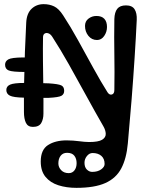

<svg xmlns="http://www.w3.org/2000/svg" viewBox="-20 -717 719 926"><path d="M478.5 -108Q437 -180 395 -257Q353 -334 312 -406.8Q271 -479.5 232.5 -539Q224 -552.5 213.5 -556.2Q203 -560 195.2 -555Q187.5 -550 187.5 -537Q186.5 -486.5 187.2 -421.8Q188 -357 189 -290.8Q190 -224.5 189.5 -169Q189.5 -142 178.8 -123.5Q168 -105 138.5 -105Q114.5 -105 105 -124.5Q95.5 -144 95.5 -177Q95 -239 96.2 -315Q97.5 -391 100.2 -467.8Q103 -544.5 106.5 -609Q109 -652.5 132.5 -674.8Q156 -697 190.5 -697Q218.5 -697 241 -686.2Q263.5 -675.5 284.5 -643Q320 -589 356.8 -522.2Q393.5 -455.5 429.8 -389.5Q466 -323.5 498.5 -272Q507.5 -258 519.5 -261.2Q531.5 -264.5 531.5 -283Q533 -371 531.5 -453.5Q530 -536 531.5 -625Q532.5 -658 545.5 -674.5Q558.5 -691 587.5 -691Q617.5 -691 629.2 -672.2Q641 -653.5 639.5 -621Q635.5 -535 629.2 -438.5Q623 -342 614.8 -238Q606.5 -134 596.5 -25Q590 47.5 565 95Q540 142.5 488 165.8Q436 189 348.5 189Q300.5 189 261.5 176.5Q222.5 164 199.5 136Q176.5 108 176.5 62Q176.5 5 211.8 -17.5Q247 -40 301.5 -40Q318 -40 332.8 -38.8Q347.5 -37.5 360.8 -36Q374 -34.5 386.2 -33.2Q398.5 -32 409.5 -32Q454.5 -32 472.5 -43Q490.5 -54 490 -71.5Q489.5 -89 478.5 -108ZM98.5 -317Q127 -317 157 -316.8Q187 -316.5 215.5 -315Q261.5 -312 275.5 -305.2Q289.5 -298.5 289.5 -279Q289.5 -262.5 276.2 -255Q263 -247.5 213.5 -245Q183.5 -244.5 154.5 -245Q125.5 -245.5 95.5 -246Q44.5 -247 27.5 -255.8Q10.5 -264.5 10.5 -283Q10.5 -301 29 -309Q47.5 -317 98.5 -317ZM91.5 -440Q103.5 -440 117.5 -440Q131.5 -440 143.5 -439Q157 -438.5 165.2 -432.2Q173.5 -426 173.5 -407Q173.5 -388.5 166 -380.5Q158.5 -372.5 143.5 -371Q133 -370.5 121.5 -370.2Q110 -370 99.5 -370Q40.5 -370 22.5 -377Q4.5 -384 4.5 -405Q4.5 -421.5 20 -430.5Q35.5 -439.5 91.5 -440ZM462.5 -261Q462.5 -261 462.5 -261Q462.5 -261 462.5 -261Q462.5 -261 462.5 -261Q462.5 -261 462.5 -261Q462.5 -261 462.5 -261Q462.5 -261 462.5 -261Q462.5 -261 462.5 -261Q462.5 -261 462.5 -261ZM311.5 118Q329 118 339.2 104.5Q349.5 91 349.5 70Q349.5 48 338.5 34Q327.5 20 303.5 20Q283.5 20 272.5 34.2Q261.5 48.5 261.5 71Q261.5 89.5 275 103.8Q288.5 118 311.5 118ZM424.5 112Q451 112 467.8 100Q484.5 88 484.5 74Q484.5 48.5 468.8 34.8Q453 21 426.5 21Q411 21 399.2 35.5Q387.5 50 387.5 68Q387.5 89.5 399 100.8Q410.5 112 424.5 112ZM448 -524Q422.5 -524 406.2 -544.2Q390 -564.5 390 -592Q390 -614.5 406.8 -627.2Q423.5 -640 445 -640Q470.5 -640 483.2 -626.2Q496 -612.5 496 -587Q496 -563 482.5 -543.5Q469 -524 448 -524ZM579.5 -625Q585.5 -626 592 -626Q598.5 -626 604.5 -626Q616 -625.5 618.8 -619.2Q621.5 -613 621.5 -594Q621.5 -573 619 -563.5Q616.5 -554 606.5 -553Q602 -553 597.5 -552Q593 -551 588.5 -551Q572 -551 565.8 -560.5Q559.5 -570 559.5 -591Q559.5 -608.5 563.5 -616.5Q567.5 -624.5 579.5 -625ZM558.5 -521Q566 -522 570.8 -519.5Q575.5 -517 577.5 -509Q579.5 -501 579.5 -486Q579.5 -462 575 -455.5Q570.5 -449 561.5 -449Z"/></svg>

Font: Kablammo
Style: Regular
Weight: 400
Designer: Travis Kochel, Lizy Gershenzon, Daria Petrova, Ethan Cohen
Foundry: Vectro Type Foundry
Version: Version 1.002